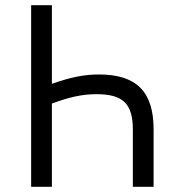

<svg xmlns="http://www.w3.org/2000/svg" viewBox="-20 -720 687 740"><path d="M180 -700H100V0H180V-321C248 -346 297 -357 352 -357C453 -357 492 -321 492 -221V0H572V-221C572 -367 506 -433 361 -433C304 -433 251 -422 180 -397Z"/></svg>

Font: Fixel Text Regular
Style: Regular
Weight: 400
Width: 4
Designer: AlfaBravo + MacPaw
Foundry: Kyrylo Tkachov, Marchela Mozhyna, Serhii Makarenko, Maria Weinstein, Zakhar Kryvoshyya
Version: Version 1.211